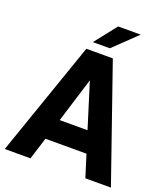

<svg xmlns="http://www.w3.org/2000/svg" viewBox="-169 -1081 1052 1200"><g transform="rotate(20 357.5 -481.0)"><path d="M175 0H4L269 -763H445L710 0H540L494 -147H221ZM357 -585 265 -287H450ZM406 -816H293L408 -962H558Z"/></g></svg>

Font: Open Sauce One ExtraBold
Style: Regular
Weight: 800
Designer: Alfredo Marco Pradil
Foundry: Creative Sauce Fz LLC
Version: Version 1.477